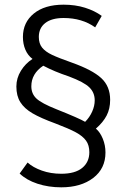

<svg xmlns="http://www.w3.org/2000/svg" viewBox="-20 -742 541 821"><path d="M64 0 98 -47Q121 -26 159 -12.5Q197 1 242 1Q301 1 331.5 -24Q362 -49 362 -91Q362 -121 348 -140.5Q334 -160 304.5 -176Q275 -192 217 -214Q154 -237 119 -257.5Q84 -278 67 -305Q50 -332 50 -372Q50 -408 69.5 -439.5Q89 -471 119 -490Q99 -505 88.5 -529.5Q78 -554 78 -584Q78 -646 124.5 -684Q171 -722 252 -722Q302 -722 343.5 -709Q385 -696 415 -674L387 -625Q331 -665 252 -665Q201 -665 173.5 -643.5Q146 -622 146 -584Q146 -556 160 -538.5Q174 -521 202.5 -507.5Q231 -494 288 -474Q375 -443 413 -408Q451 -373 451 -315Q451 -277 436 -248Q421 -219 390 -192Q408 -177 419.5 -149Q431 -121 431 -90Q431 -21 378.5 19Q326 59 242 59Q187 59 140 43.5Q93 28 64 0ZM385 -313Q385 -346 362 -368.5Q339 -391 275 -415Q212 -436 165 -461Q114 -427 114 -373Q114 -341 136 -320.5Q158 -300 221 -275Q319 -236 344 -221Q363 -240 374 -264.5Q385 -289 385 -313Z"/></svg>

Font: Niramit Light
Style: Regular
Weight: 300
Designer: Katatrad Aksorn Co.,Ltd.
Foundry: Cadson Demak Co.,Ltd.
Version: Version 1.000; ttfautohint (v1.6)